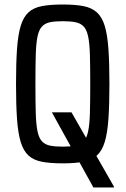

<svg xmlns="http://www.w3.org/2000/svg" viewBox="-20 -716 557 851"><path d="M394 115 210 -218H297L485 111V115ZM258 8Q203 8 166 1Q129 -6 106.5 -26.5Q84 -47 72 -86Q60 -125 55.5 -188Q51 -251 51 -344Q51 -437 55.5 -500Q60 -563 72 -602Q84 -641 106.5 -661.5Q129 -682 166 -689Q203 -696 258 -696Q313 -696 349.5 -689Q386 -682 409 -661.5Q432 -641 444 -602Q456 -563 460.5 -500Q465 -437 465 -344Q465 -251 460.5 -188Q456 -125 444 -86Q432 -47 409 -26.5Q386 -6 349.5 1Q313 8 258 8ZM258 -66Q292 -66 314.5 -70.5Q337 -75 350.5 -89Q364 -103 370.5 -133Q377 -163 378.5 -214.5Q380 -266 380 -344Q380 -422 378.5 -473.5Q377 -525 370.5 -555Q364 -585 350.5 -599Q337 -613 314.5 -617.5Q292 -622 258 -622Q224 -622 202 -617.5Q180 -613 166.5 -599Q153 -585 146.5 -555Q140 -525 138.5 -473.5Q137 -422 137 -344Q137 -266 138.5 -214.5Q140 -163 146.5 -133Q153 -103 166.5 -89Q180 -75 202 -70.5Q224 -66 258 -66Z"/></svg>

Font: Saira Condensed Medium
Style: Regular
Weight: 500
Width: 3
Designer: Hector Gatti with collaboration of the Omnibus-Type team
Foundry: Omnibus-Type
Version: Version 1.101